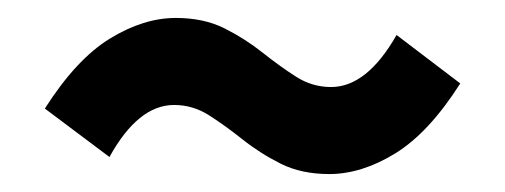

<svg xmlns="http://www.w3.org/2000/svg" viewBox="-20 -437 563 214"><path d="M347 -243Q316 -243 293 -254.5Q270 -266 250.5 -281.5Q231 -297 213 -308.5Q195 -320 174 -320Q134 -320 102 -262L30 -316Q65 -371 102.5 -394Q140 -417 176 -417Q207 -417 230 -405.5Q253 -394 272.5 -378.5Q292 -363 310 -351.5Q328 -340 349 -340Q389 -340 422 -398L493 -344Q458 -289 420.5 -266Q383 -243 347 -243Z"/></svg>

Font: Assistant
Style: Bold
Weight: 700
Designer: Hebrew By Ben Nathan, Latin by Paul Hunt
Version: Version 3.000